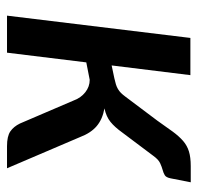

<svg xmlns="http://www.w3.org/2000/svg" viewBox="-28 -522 551 534"><g transform="rotate(90 247.0 -255.5)"><path d="M316 -418Q333.5 -443 346.5 -460.8Q359.5 -478.5 372.5 -489.8Q385.5 -501 401.8 -506Q418 -511 442.5 -511H487.5L476.5 -455Q474 -442.5 467.8 -438.8Q461.5 -435 453 -432.8Q444.5 -430.5 434.2 -425.8Q424 -421 414 -407L349 -320.5Q334 -299.5 319.5 -287.8Q305 -276 282 -271Q312.5 -265.5 331.5 -249.2Q350.5 -233 362 -202.5L448.5 0H387Q359.5 0 346 -9.2Q332.5 -18.5 324 -36L259.5 -186.5Q252.5 -205.5 237 -217.8Q221.5 -230 202.5 -230L154 -220.5L127 0H24L86 -510H189.5L162.5 -291L198 -298.5Q207.5 -300.5 214.8 -302.8Q222 -305 228 -308.5Q234 -312 239 -317Q244 -322 249.5 -329.5Z"/></g></svg>

Font: Lato SemiBold
Style: Italic
Weight: 600
Italic angle: -7°
Designer: Lukasz Dziedzic with Adam Twardoch and Botio Nikoltchev
Foundry: tyPoland Lukasz Dziedzic
Version: Version 2.015; 2015-08-06; http://www.latofonts.com/